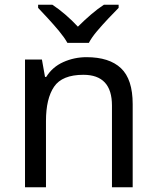

<svg xmlns="http://www.w3.org/2000/svg" viewBox="-20 -786 658 806"><path d="M343 -546Q439 -546 488 -499.5Q537 -453 537 -349V0H450V-343Q450 -472 330 -472Q241 -472 207 -422Q173 -372 173 -278V0H85V-536H156L169 -463H174Q200 -505 246 -525.5Q292 -546 343 -546ZM263 -606Q250 -629 228 -655.5Q206 -682 182 -708Q158 -734 140 -753V-766H200Q226 -749 254 -725Q282 -701 307 -674Q334 -701 362 -725Q390 -749 416 -766H478V-753Q459 -734 434.5 -708Q410 -682 387.5 -655.5Q365 -629 353 -606Z"/></svg>

Font: Noto Sans Tirhuta
Style: Regular
Weight: 400
Designer: Monotype Design Team
Foundry: Monotype Imaging Inc.
Version: Version 2.003; ttfautohint (v1.8.4.7-5d5b)